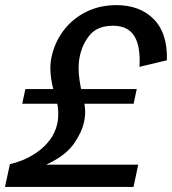

<svg xmlns="http://www.w3.org/2000/svg" viewBox="-45 -735 677 755"><path d="M-25.4 0 -5.9 -89.8Q15.1 -93.8 43.2 -105Q71.3 -116.2 99.9 -135.7Q128.4 -155.3 150.4 -183.8Q172.4 -212.4 180.7 -250.5Q184.6 -270.5 184.1 -293.7Q183.6 -316.9 176.3 -342.8L167.5 -373.5Q157.2 -409.2 154.1 -443.8Q150.9 -478.5 157.2 -509.3Q169.9 -568.8 205.1 -615.2Q240.2 -661.6 293.5 -688.2Q346.7 -714.8 413.1 -714.8Q504.9 -714.8 559.6 -659.7Q614.3 -604.5 611.3 -498L503.4 -472.2Q508.3 -554.2 482.7 -594Q457 -633.8 399.9 -633.8Q339.4 -633.8 309.1 -598.4Q278.8 -563 268.1 -510.7Q262.2 -480 265.1 -444.1Q268.1 -408.2 276.9 -372.6L285.2 -335.4Q289.1 -320.3 289.8 -300Q290.5 -279.8 285.6 -256.3Q276.9 -214.8 246.3 -170.9Q215.8 -127 152.3 -95.2L94.7 -66.4L81.1 -87.4H498.5L480 0ZM42.5 -327.1 54.7 -384.8H492.7L480.5 -327.1Z"/></svg>

Font: Schibsted Grotesk Medium
Style: Italic
Weight: 500
Italic angle: -12°
Designer: Bakken & Baeck AS, Henrik Kongsvoll
Foundry: Schibsted ASA
Version: Version 1.100;gftools[0.9.25]